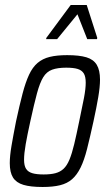

<svg xmlns="http://www.w3.org/2000/svg" viewBox="-20 -738 436 766"><path d="M150 8Q102 8 73.5 -0.5Q45 -9 32 -29.5Q19 -50 19 -87Q19 -116 26 -157Q33 -198 44 -254Q58 -319 70 -364.5Q82 -410 96 -440Q110 -470 130 -487Q150 -504 178.5 -511Q207 -518 248 -518Q296 -518 324.5 -509.5Q353 -501 366 -479.5Q379 -458 379 -420Q379 -392 372 -350.5Q365 -309 353 -254Q339 -190 327.5 -144.5Q316 -99 301.5 -69.5Q287 -40 267.5 -23Q248 -6 219.5 1Q191 8 150 8ZM154 -42Q182 -42 201 -47Q220 -52 233.5 -64.5Q247 -77 257 -101Q267 -125 276 -162.5Q285 -200 296 -254Q308 -310 315 -347Q322 -384 322 -408Q322 -433 314 -445.5Q306 -458 289.5 -463Q273 -468 244 -468Q210 -468 188 -460Q166 -452 152.5 -430Q139 -408 127.5 -365.5Q116 -323 101 -254Q89 -200 82.5 -162.5Q76 -125 76 -101Q76 -77 84 -64.5Q92 -52 109 -47Q126 -42 154 -42ZM164 -582 165 -587 262 -718H326L368 -587L367 -582H328L289 -681L208 -582Z"/></svg>

Font: Saira Condensed Light
Style: Italic
Weight: 300
Width: 3
Italic angle: -12°
Designer: Hector Gatti with collaboration of the Omnibus-Type team
Foundry: Omnibus-Type
Version: Version 1.101